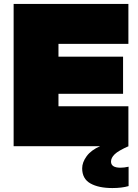

<svg xmlns="http://www.w3.org/2000/svg" viewBox="-20 -740 698 972"><path d="M49 -720H630V-518H276V-453H603V-265H276V-202H630V-1L631 0Q579 23 560.5 41Q542 59 542 78Q542 109 590 109Q608 109 631 104V202Q597 212 549 212Q479 212 437.5 188.5Q396 165 396 112Q396 82 418.5 51Q441 20 487 0H49Z"/></svg>

Font: Aspekta 1000
Style: Regular
Weight: 1000
Designer: Ivo Dolenc
Version: Version 2.000